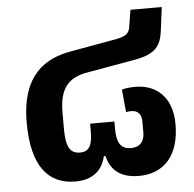

<svg xmlns="http://www.w3.org/2000/svg" viewBox="-47 -650 718 709"><g transform="rotate(-5 312.0 -295.0)"><path d="M205 12C272 12 306 -23 317 -72H323C335 -23 368 12 440 12C532 12 591 -49 591 -167C591 -268 532 -317 455 -317C439 -317 417 -315 405 -311L413 -227C418 -228 425 -229 432 -229C458 -229 470 -213 470 -188V-146C470 -113 452 -93 420 -93C381 -93 367 -119 367 -169V-196H277V-169C277 -119 267 -93 231 -93C194 -93 179 -118 179 -186V-246C179 -337 214 -373 282 -385L463 -417C541 -431 560 -461 567 -515L578 -602H462L452 -539C448 -514 435 -506 402 -499L229 -468C138 -452 44 -401 44 -220C44 -57 105 12 205 12Z"/></g></svg>

Font: IBM Plex Thai SemiBold
Style: Regular
Weight: 600
Designer: Mike Abbink, Paul van der Laan, Pieter van Rosmalen, Ben Mitchell, Mark Frömberg
Foundry: Bold Monday
Version: Version 1.0